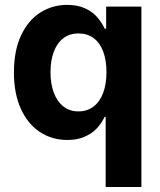

<svg xmlns="http://www.w3.org/2000/svg" viewBox="-20 -557 648 776"><path d="M407.1 -84.6H402.8Q401.4 -81.5 400 -78.9Q386.9 -54.1 368.4 -35.2Q349.9 -16.4 320.5 -3.8Q291.1 8.7 252 8.7Q190.5 8.7 141.7 -23.2Q92.8 -55.1 64.5 -116.8Q36.3 -178.6 36.3 -264.6Q36.3 -352.2 65.1 -413.8Q94 -475.4 142.9 -506.3Q191.8 -537.3 251.8 -537.3Q291.1 -537.3 320.5 -524.7Q349.9 -512 367.9 -492.9Q386 -473.9 399 -449.3Q400.2 -447.2 401 -445.4Q401.8 -443.6 402.8 -441.4H409V-530.4H551.5V198.9H407.1ZM410.3 -265.2Q410.3 -313.1 397.2 -348.5Q384 -384 358.5 -402.9Q333 -421.8 297.3 -421.8Q261 -421.8 235.8 -402.3Q210.5 -382.8 197.3 -347.4Q184.1 -312.1 184.1 -265.2Q184.1 -218 197.5 -182.4Q210.8 -146.8 236.1 -126.8Q261.3 -106.8 297.3 -106.8Q332.5 -106.8 358.1 -126.4Q383.7 -145.9 397 -181.7Q410.3 -217.6 410.3 -265.2Z"/></svg>

Font: Pretendard Variable
Style: Regular
Weight: 400
Designer: Base glyphs from Inter by Rasmus Andersson; Hangul glyphs from Noto Sans CJK(Source Han Sans) by Jang Soo-young and Kang
Foundry: Kil Hyung-jin
Version: Version 1.100;FEAKit 1.0